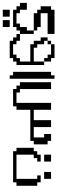

<svg xmlns="http://www.w3.org/2000/svg" viewBox="456 -788 405 1356"><g transform="rotate(90 658.0 -109.5)"><path d="M48.3 72.8V23.9H97.2V72.8ZM121.6 72.8V23.9H170.4V72.8ZM48.3 0V-23.9H23.9V-48.3H0V-97.2H48.3V-48.3H72.8V-23.9H146V-48.3H170.4V-97.2H194.8V-146H219.2V-48.3H194.8V-23.9H170.4V0ZM72.8 -146V-170.4H48.3V-194.8H23.9V-268.1H48.3V-292.5H219.2V-243.7H72.8V-194.8H170.4V-170.4H194.8V-146Z M267.6 23.9V0H243.7V-23.9H219.7V-48.3H267.6V-23.9H292V0H365.2V-23.9H389.6V-48.3H414.1V-121.6H292V-146H267.6V-194.8H243.7V-243.7H267.6V-219.2H292V-170.4H316.4V-146H414.1V-219.2H438.5V-23.9H414.1V0H389.6V23.9ZM267.6 -243.7V-268.1H292V-243.7ZM389.6 -219.2V-243.7H365.2V-268.1H292V-292.5H389.6V-268.1H414.1V-219.2Z M511.2 23.9V0H486.8V-268.1H511.2V-292.5H535.6V23.9Z M608.4 0V-23.9H584V-48.3H560.1V-268.1H608.4V-48.3H632.8V-23.9H706.1V-268.1H754.9V-146H828.1V-268.1H877V-146H950.2V-219.2H925.8V-268.1H974.6V-243.7H999V-146H974.6V-121.6H754.9V-23.9H730.5V0Z M1047.4 0V-23.9H1023.4V-146H1047.4V-170.4H1071.8V-194.8H1120.6V-170.4H1096.2V-146H1071.8V-23.9H1242.7V-170.4H1218.3V-194.8H1267.1V-170.4H1291.5V-23.9H1267.1V0ZM1071.8 -219.2V-268.1H1120.6V-219.2ZM1193.8 -219.2V-268.1H1242.7V-219.2Z"/></g></svg>

Font: FS Mondwest Regular
Style: Regular
Weight: 400
Designer: NZWStudios2024
Foundry: https://fontstruct.com
Version: Version 1.0